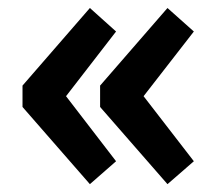

<svg xmlns="http://www.w3.org/2000/svg" viewBox="-20 -513 557 487"><path d="M404.8 -45.9 233.9 -241.7V-295.9L404.8 -492.7L471.7 -433.1L344.2 -269L471.7 -104ZM208 -45.9 37.1 -241.7V-295.9L208 -492.7L274.4 -433.1L147.5 -269L274.4 -104Z"/></svg>

Font: Reddit Sans ExtraBold
Style: Regular
Weight: 800
Designer: Stephen Hutchings
Foundry: Reddit
Version: Version 1.014; ttfautohint (v1.8.4.7-5d5b)